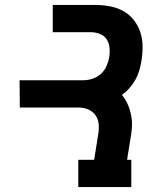

<svg xmlns="http://www.w3.org/2000/svg" viewBox="-20 -755 640 775"><path d="M296 0V-110H360L376 -210Q380 -231 378.5 -252Q377 -273 366 -289Q355 -305 336.5 -313Q318 -321 297 -321H60L59 -431H315Q334 -431 353 -437Q372 -443 387 -456.5Q402 -470 410 -488.5Q418 -507 421 -525Q424 -544 422 -563Q420 -582 410.5 -596.5Q401 -611 383.5 -618Q366 -625 347 -625H193V-735H365Q395 -735 424 -729.5Q453 -724 477.5 -710.5Q502 -697 519.5 -675Q537 -653 546 -626Q555 -599 555.5 -569.5Q556 -540 551 -510Q548 -491 542.5 -471.5Q537 -452 527 -434Q517 -416 503 -400Q489 -384 472 -372Q487 -354 496 -333Q505 -312 509.5 -288.5Q514 -265 512.5 -241Q511 -217 506 -192L493 -110H510V0Z"/></svg>

Font: Iosevka HT Extrabold Extended
Style: Italic
Weight: 800
Width: 7
Italic angle: -9°
Monospace: yes
Designer: Belleve Invis
Foundry: Belleve Invis
Version: Version 32.3.0; ttfautohint (v1.8.4)